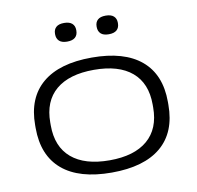

<svg xmlns="http://www.w3.org/2000/svg" viewBox="-76 -739 853 832"><g transform="rotate(-10 350.0 -323.0)"><path d="M350.5 14Q207.5 14 133 -49.2Q58.5 -112.5 58.5 -233V-246Q58.5 -366 133.2 -429Q208 -492 350.5 -492Q493 -492 567.8 -429Q642.5 -366 642.5 -246V-233Q642.5 -112 567.8 -49Q493 14 350.5 14ZM350.5 -40Q459 -40 517.2 -89.5Q575.5 -139 575.5 -233V-246Q575.5 -339.5 517.5 -388.8Q459.5 -438 350.5 -438Q241.5 -438 183.2 -388.8Q125 -339.5 125 -246V-233Q125 -139 183.2 -89.5Q241.5 -40 350.5 -40ZM258.5 -578.5Q235 -578.5 223.5 -589.2Q212 -600 212 -619V-621Q212 -639.5 223.5 -650Q235 -660.5 258.5 -660.5Q282 -660.5 293.8 -650Q305.5 -639.5 305.5 -621V-619Q305.5 -599.5 293.8 -589Q282 -578.5 258.5 -578.5ZM441.5 -578.5Q418 -578.5 406.5 -589.2Q395 -600 395 -619V-621Q395 -639.5 406.5 -650Q418 -660.5 441.5 -660.5Q465 -660.5 476.8 -650Q488.5 -639.5 488.5 -621V-619Q488.5 -599.5 476.8 -589Q465 -578.5 441.5 -578.5Z"/></g></svg>

Font: Anek Latin Expanded Light
Style: Regular
Weight: 300
Width: 7
Designer: Yesha Goshar
Foundry: Ek Type
Version: Version 1.003